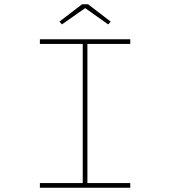

<svg xmlns="http://www.w3.org/2000/svg" viewBox="-20 -885 802 905"><path d="M168 0V-22H370V-678H168V-700H594V-678H392V-22H594V0ZM272 -770 260 -783 367 -865H395L502 -783L490 -770L374 -852H389Z"/></svg>

Font: Lexend Zetta Thin
Style: Regular
Weight: 250
Version: Version 1.007